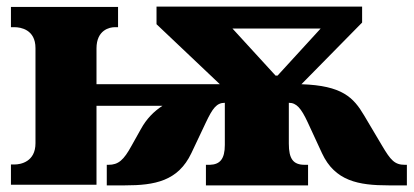

<svg xmlns="http://www.w3.org/2000/svg" viewBox="-20 -557 1247 579"><path d="M271 0V-238H470C444 -221 422 -199 405 -168L377 -118C353 -74 337 -60 307 -60H302V2H357C447 2 517 -11 557 -95L601 -188C621 -230 633 -247 658 -247V-120C658 -77 643 -61 613 -60H601V2H909V-60H899C864 -60 851 -78 851 -124V-247C874 -247 888 -231 908 -188L951 -95C990 -11 1061 2 1152 2H1207V-60H1201C1170 -60 1158 -74 1132 -118L1078 -209C1046 -263 1012 -299 889 -303L1072 -489V-537H452V-484L643 -303H271V-411C271 -467 311 -475 326 -475H336V-536H13V-475H24C42 -475 87 -468 87 -412V-125C87 -69 42 -61 24 -61H13V0ZM681 -471H947L817 -329H811Z"/></svg>

Font: UArctic Serif Black
Style: Regular
Weight: 900
Designer: Customization by Puisto advertising & original work Monotype Design Team
Foundry: Monotype Imaging Inc.
Version: Version 2.004